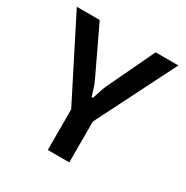

<svg xmlns="http://www.w3.org/2000/svg" viewBox="-158 -624 922 951"><g transform="rotate(30 302.5 -148.0)"><path d="M593 -491 360 -29H246L12 -491H143L270 -224Q279 -205 286 -183Q293 -161 299 -141H307Q314 -161 320.5 -183Q327 -205 336 -224L463 -491ZM365 -110V195H242V-110Z"/></g></svg>

Font: Exo 2 SemiBold
Style: Regular
Weight: 600
Designer: Natanael Gama
Foundry: Natanael Gama
Version: Version 2.010